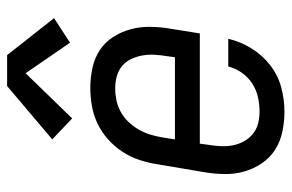

<svg xmlns="http://www.w3.org/2000/svg" viewBox="-160 -652 820 540"><g transform="rotate(-90 250.0 -382.0)"><path d="M206 8Q177 8 149 2Q121 -4 98.5 -18.5Q76 -33 60.5 -56Q45 -79 37.5 -105.5Q30 -132 30.5 -161Q31 -190 36 -219L58 -349Q62 -375 70 -399.5Q78 -424 92.5 -446.5Q107 -469 127.5 -487.5Q148 -506 172 -517.5Q196 -529 222 -533.5Q248 -538 273 -538Q301 -538 329 -532Q357 -526 379.5 -511Q402 -496 416.5 -473Q431 -450 438 -423.5Q445 -397 444.5 -368Q444 -339 439 -311L426 -230H116L113 -208Q110 -190 109 -172.5Q108 -155 111 -138.5Q114 -122 122 -107Q130 -92 142.5 -81.5Q155 -71 171.5 -66.5Q188 -62 206 -62Q226 -62 246.5 -66.5Q267 -71 285 -82.5Q303 -94 315.5 -112Q328 -130 333 -150H411Q403 -116 384 -85Q365 -54 336.5 -32Q308 -10 274 -1Q240 8 206 8ZM128 -300H359L362 -322Q365 -340 366 -357.5Q367 -375 364 -391.5Q361 -408 354 -423Q347 -438 334.5 -448.5Q322 -459 305.5 -463.5Q289 -468 271 -468Q255 -468 238 -464.5Q221 -461 205.5 -452.5Q190 -444 177.5 -431Q165 -418 156 -402.5Q147 -387 142 -371Q137 -355 134 -338ZM187 -589 128 -645 278 -772H365L469 -640L400 -595L314 -720Z"/></g></svg>

Font: Iosevka Curly Oblique
Style: Regular
Weight: 400
Italic angle: -9°
Monospace: yes
Designer: Belleve Invis
Foundry: Belleve Invis
Version: Version 11.1.0; ttfautohint (v1.8.3)